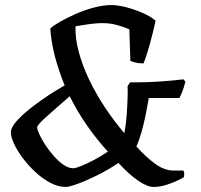

<svg xmlns="http://www.w3.org/2000/svg" viewBox="-20 -740 795 760"><path d="M241 0Q210 0 179 -16.5Q148 -33 120 -59Q92 -85 70 -114.5Q48 -144 35.5 -171Q23 -198 23 -216Q23 -233 40.5 -254.5Q58 -276 85.5 -299Q113 -322 143 -343Q173 -364 198 -379.5Q223 -395 236 -402Q214 -455 198.5 -512.5Q183 -570 179 -627Q190 -638 217 -653.5Q244 -669 279 -684.5Q314 -700 351.5 -710Q389 -720 420 -720Q447 -720 481 -711Q515 -702 546.5 -688Q578 -674 596 -658Q585 -608 572 -561.5Q559 -515 548 -489Q538 -489 527.5 -490.5Q517 -492 508.5 -494.5Q500 -497 496 -499L492 -624Q458 -638 430.5 -644Q403 -650 369 -648Q335 -646 279 -636Q277 -590 291.5 -535.5Q306 -481 333 -424.5Q360 -368 396 -314Q432 -260 472 -213Q479 -248 481.5 -284.5Q484 -321 485 -352Q486 -383 485 -399L495 -414H520Q564 -414 615 -417.5Q666 -421 706 -426L714 -417Q707 -391 701.5 -377Q696 -363 690 -352H569Q564 -323 557 -287.5Q550 -252 540.5 -218.5Q531 -185 520 -160Q559 -117 595 -91Q631 -65 666 -65Q675 -65 685 -65Q695 -65 705 -65Q708 -63 709 -56Q710 -49 708 -39Q704 -36 685 -26.5Q666 -17 639.5 -8.5Q613 0 588 0Q563 0 526.5 -25Q490 -50 449 -95Q407 -67 363.5 -45.5Q320 -24 286.5 -12Q253 0 241 0ZM270 -74Q279 -74 301.5 -83Q324 -92 352.5 -107Q381 -122 407 -140Q366 -184 326 -241Q286 -298 256 -359Q229 -336 206 -315.5Q183 -295 165 -279Q147 -263 137 -252Q127 -241 127 -236Q127 -228 135.5 -209Q144 -190 159 -167Q174 -144 192.5 -123Q211 -102 231 -88Q251 -74 270 -74Z"/></svg>

Font: Texturina Medium
Style: Italic
Weight: 500
Italic angle: -11°
Designer: Guillermo Torres Carreño
Foundry: Omnibus-Type
Version: Version 1.002